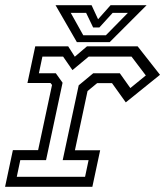

<svg xmlns="http://www.w3.org/2000/svg" viewBox="-22 -718 636 738"><path d="M-2.5 0 27.5 -141H124.5L178 -391.5L172 -399H83.5L113.5 -540H240L265.5 -500L312.5 -540H507L593 -430.5L461.5 -324.5L408.5 -398.5H351.5L314.5 -368L266 -140.5H363L333 0ZM42.5 -38.5H305L318.5 -102.5H219L280.5 -390L336.5 -436.5H438.5L479 -379.5L538.5 -428L483.5 -500.5H319L256.5 -448.5L220.5 -500.5H141L127.5 -436.5H192.5L218.5 -400L155 -102.5H56ZM273.5 -556 191.5 -698H330L355 -644L403 -698H541.5L399.5 -556ZM298 -582.5H385L469.5 -668.5H411L360 -612.5H336L309 -668.5H250Z"/></svg>

Font: Tourney
Style: Italic
Weight: 400
Italic angle: -12°
Version: Version 1.015